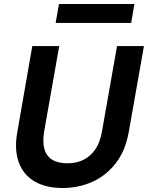

<svg xmlns="http://www.w3.org/2000/svg" viewBox="-20 -931 742 963"><path d="M294 12Q210 12 153.5 -21Q97 -54 74 -117.5Q51 -181 67 -270L142 -700H277L201 -269Q193 -220 202.5 -184.5Q212 -149 241 -130.5Q270 -112 318 -112Q364 -112 399 -129.5Q434 -147 458 -182Q482 -217 491 -269L567 -700H702L626 -270Q609 -174 560 -111.5Q511 -49 442 -18.5Q373 12 294 12ZM259 -816 276 -911H654L638 -816Z"/></svg>

Font: DM Sans
Style: Bold Italic
Weight: 700
Italic angle: -10°
Designer: Colophon Foundry, Jonny Pinhorn
Foundry: Colophon Foundry
Version: Version 4.004;gftools[0.9.30]